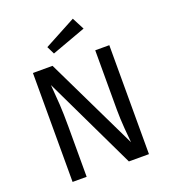

<svg xmlns="http://www.w3.org/2000/svg" viewBox="-161 -1026 1005 1141"><g transform="rotate(-20 341.5 -455.5)"><path d="M583 0H456L176 -585Q182 -516 185.5 -457.5Q189 -399 189 -316V0H100V-689H224L507 -103Q504 -129 499 -194Q494 -259 494 -313V-689H583ZM473 -834 257 -755 233 -804 433 -911Z"/></g></svg>

Font: Statis Sans
Style: Regular
Weight: 400
Designer: bBox Type GmbH
Foundry: bBox Type GmbH
Version: Version 1.000